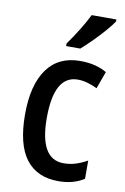

<svg xmlns="http://www.w3.org/2000/svg" viewBox="-88 -818 575 880"><g transform="rotate(10 200.0 -378.0)"><path d="M247 10Q147 10 95.5 -58Q44 -126 44 -266Q44 -402 97 -476Q150 -550 251 -550Q290 -550 321 -542Q352 -534 375 -520L346 -440Q323 -451 300 -457.5Q277 -464 255 -464Q145 -464 145 -267Q145 -75 256 -75Q286 -75 313 -83.5Q340 -92 366 -107V-22Q317 10 247 10ZM381 -757Q368 -737 343 -708.5Q318 -680 290.5 -652.5Q263 -625 241 -606H175V-618Q201 -654 225 -693Q249 -732 266 -766H381Z"/></g></svg>

Font: Noto Sans Gurmukhi Condensed Medium
Style: Regular
Weight: 500
Width: 3
Designer: Jelle Bosma - Monotype Design Team
Foundry: Monotype Imaging Inc.
Version: Version 2.004; ttfautohint (v1.8.4.7-5d5b)